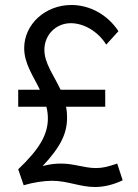

<svg xmlns="http://www.w3.org/2000/svg" viewBox="-20 -735 552 770"><path d="M53 -307H166C170 -292 172 -276 172 -260C172 -195 138 -137 53 -56L75 8C111 -3 156 -10 189 -10C251 -10 301 15 361 15C398 15 437 5 472 -12L450 -79C415 -67 392 -61 365 -61C318 -61 278 -79 225 -79C200 -79 176 -76 151 -69C223 -146 249 -199 249 -264C249 -279 248 -292 245 -307H402V-375H223C196 -433 158 -481 158 -535C158 -595 204 -642 264 -642C317 -642 374 -608 406 -556L455 -610C412 -675 342 -715 266 -715C162 -715 77 -638 77 -542C77 -480 113 -431 140 -375H53Z"/></svg>

Font: Raleway Med
Style: Regular
Weight: 500
Designer: Matt McInerney, Pablo Impallari, Rodrigo Fuenzalida
Foundry: Matt McInerney, Pablo Impallari, Rodrigo Fuenzalida
Version: Version 3.00 July 28, 2015